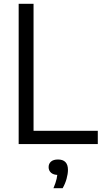

<svg xmlns="http://www.w3.org/2000/svg" viewBox="-20 -760 540 1013"><path d="M78.5 0V-740H157V-70H496V0ZM262 233Q274.5 203.5 279 182.5Q283.5 161.5 283.5 141L295.5 163H287.5Q262.5 163 249.5 151.5Q236.5 140 236.5 122Q236.5 103.5 249.2 92.5Q262 81.5 286 81.5Q312 81.5 325.2 95.2Q338.5 109 338.5 136Q338.5 157.5 331.2 183.5Q324 209.5 310.5 233Z"/></svg>

Font: Encode Sans SemiCondensed
Style: Regular
Weight: 400
Width: 4
Designer: Multiple Designers
Foundry: Impallari Type
Version: Version 3.002